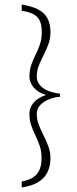

<svg xmlns="http://www.w3.org/2000/svg" viewBox="-20 -684 336 841"><path d="M75 137V111Q99 107 119 96.5Q139 86 150.5 65Q162 44 162 8Q162 -22 154 -45Q146 -68 135.5 -89.5Q125 -111 117 -134Q109 -157 109 -186Q109 -212 126.5 -233.5Q144 -255 181 -268Q156 -276 140 -289Q124 -302 116.5 -317.5Q109 -333 109 -348Q109 -377 117 -400Q125 -423 136 -444.5Q147 -466 155 -490Q163 -514 163 -543Q163 -579 152 -597.5Q141 -616 121 -624.5Q101 -633 75 -637V-664Q120 -657 147.5 -642.5Q175 -628 188 -603.5Q201 -579 201 -543Q201 -515 192 -490.5Q183 -466 171.5 -443.5Q160 -421 150.5 -398Q141 -375 141 -349Q141 -325 157 -308.5Q173 -292 196.5 -284Q220 -276 243 -274V-260Q219 -259 195.5 -249.5Q172 -240 156.5 -224Q141 -208 141 -186Q141 -160 150.5 -136Q160 -112 171.5 -89.5Q183 -67 192 -42.5Q201 -18 201 9Q201 44 187.5 71Q174 98 146 114.5Q118 131 75 137Z"/></svg>

Font: Alumni Sans Thin ExtraLight
Style: Regular
Weight: 250
Version: Version 1.018